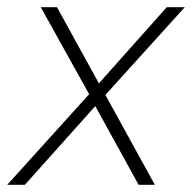

<svg xmlns="http://www.w3.org/2000/svg" viewBox="-39 -512 532 532"><path d="M-19 0 208 -251 74 -492H119L235 -281L423 -492H473L253 -249L390 0H345L225 -218L30 0Z"/></svg>

Font: Livvic ExtraLight
Style: Italic
Weight: 275
Italic angle: -10°
Designer: Jacques Le Bailly, Baron von Fonthausen
Version: Version 1.001; ttfautohint (v1.8.2)